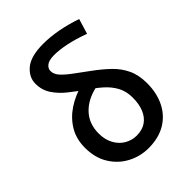

<svg xmlns="http://www.w3.org/2000/svg" viewBox="-231 -931 1066 1066"><g transform="rotate(-45 301.5 -398.0)"><path d="M304 14Q239 14 182 -16Q125 -46 90 -102.5Q55 -159 55 -237Q55 -307 86.5 -359Q118 -411 170.5 -445.5Q223 -480 284 -496L338 -432Q258 -415 211.5 -365.5Q165 -316 165 -240Q165 -191 185 -155Q205 -119 237.5 -100.5Q270 -82 306 -82Q350 -82 379.5 -102Q409 -122 424.5 -159Q440 -196 440 -247Q440 -297 419.5 -334.5Q399 -372 365 -402Q331 -432 290 -459Q248 -489 206.5 -521.5Q165 -554 138.5 -593.5Q112 -633 112 -683Q112 -735 157 -772.5Q202 -810 299 -810Q354 -810 413.5 -799Q473 -788 538 -766L511 -677Q445 -701 392 -712Q339 -723 299 -723Q257 -723 239 -708.5Q221 -694 221 -674Q221 -648 243.5 -624Q266 -600 302.5 -573.5Q339 -547 382 -515Q430 -480 469 -443Q508 -406 530.5 -359Q553 -312 553 -248Q553 -170 523.5 -111Q494 -52 438.5 -19Q383 14 304 14Z"/></g></svg>

Font: Noto Sans SC Medium
Style: Regular
Weight: 500
Designer: Ryoko NISHIZUKA  (kana, bopomofo & ideographs); Paul D. Hunt (Latin, Greek & Cyrillic); Sandoll Communications , Soo-you
Foundry: Adobe
Version: Version 2.004-H2;hotconv 1.0.118;makeotfexe 2.5.65603